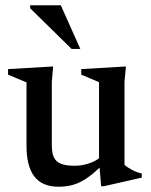

<svg xmlns="http://www.w3.org/2000/svg" viewBox="-20 -697 574 728"><path d="M176.5 -145.5Q176.5 -117 184.5 -100.2Q192.5 -83.5 211.2 -76Q230 -68.5 262.5 -68.5Q294.5 -68.5 324 -79.8Q353.5 -91 367.5 -108.5L385 -89Q357 -59.5 334 -40.2Q311 -21 290 -9.8Q269 1.5 247.8 6.2Q226.5 11 202 11Q140 11 110.2 -27.8Q80.5 -66.5 80.5 -144V-384.5L10.5 -414V-435L181.5 -445L176.5 -387ZM363.5 9 355.5 -85V-385.5L288 -414V-435L457.5 -445L452 -386.5V-72.5Q456.5 -67.5 464.2 -62.5Q472 -57.5 481 -52.8Q490 -48 499.2 -44.5Q508.5 -41 517.5 -39V-23.5L374.5 9ZM284.5 -511.5H251.5L94.5 -665.5V-677H210.5Z"/></svg>

Font: Newsreader 24pt Medium
Style: Regular
Weight: 500
Designer: Hugues Gentile
Foundry: Production Type
Version: Version 1.003